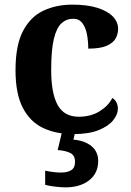

<svg xmlns="http://www.w3.org/2000/svg" viewBox="-20 -569 567 829"><path d="M295 10Q222 10 166 -16.5Q110 -43 78.5 -103.5Q47 -164 47 -266Q47 -374 79.5 -435.5Q112 -497 167.5 -523Q223 -549 292 -549Q357 -549 401 -535Q445 -521 467.5 -497.5Q490 -474 490 -444Q490 -423 479.5 -403.5Q469 -384 441 -371.5Q413 -359 361 -359Q361 -394 355 -423Q349 -452 335 -470Q321 -488 296 -488Q267 -488 245.5 -468.5Q224 -449 212.5 -401Q201 -353 201 -267Q201 -166 229 -115.5Q257 -65 320 -65Q372 -65 410 -88.5Q448 -112 465 -146Q477 -139 483 -126.5Q489 -114 489 -100Q489 -75 468.5 -49.5Q448 -24 405.5 -7Q363 10 295 10ZM262 240Q246 240 219.5 237Q193 234 175 229V168Q213 176 243 176Q272 176 288 165.5Q304 155 304 130Q304 101 282.5 91Q261 81 229 79L250 -9H307L297 34Q346 38 375 62Q404 86 404 126Q404 179 365 209.5Q326 240 262 240Z"/></svg>

Font: Noto Serif Khojki
Style: Bold
Weight: 700
Version: Version 2.003